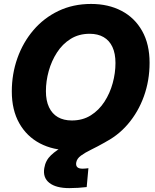

<svg xmlns="http://www.w3.org/2000/svg" viewBox="-20 -759 793 984"><path d="M340.3 11.2Q252 11.2 184.3 -24.4Q116.7 -60.1 78.6 -127.7Q40.5 -195.3 40.5 -290.5Q40.5 -379.9 69.1 -460.7Q97.7 -541.5 151.1 -604.2Q204.6 -667 279.5 -702.9Q354.5 -738.8 446.8 -738.8Q535.2 -738.8 602.8 -703.4Q670.4 -668 708.5 -600.3Q746.6 -532.7 746.6 -437Q746.6 -346.2 717.5 -265.4Q688.5 -184.6 634.8 -122.1Q581.1 -59.6 506.3 -24.2Q431.6 11.2 340.3 11.2ZM348.1 -141.6Q403.8 -141.6 445.6 -168Q487.3 -194.3 515.4 -237.8Q543.5 -281.2 557.6 -333Q571.8 -384.8 571.8 -436Q571.8 -484.9 556.2 -518.3Q540.5 -551.8 511 -568.8Q481.4 -585.9 439.5 -585.9Q384.3 -585.9 342.3 -559.8Q300.3 -533.7 272.2 -490.2Q244.1 -446.8 229.7 -395Q215.3 -343.3 215.3 -291.5Q215.3 -243.2 231.2 -209.5Q247.1 -175.8 276.6 -158.7Q306.2 -141.6 348.1 -141.6ZM335.4 205.1Q267.1 205.1 232.9 178.2Q198.7 151.4 207 102.1Q213.4 63 241.5 36.4Q269.5 9.8 311.5 -11.5Q353.5 -32.7 402.8 -54.9Q452.1 -77.1 501.5 -106.7Q550.8 -136.2 593.5 -179Q636.2 -221.7 665.5 -284.7Q694.8 -347.7 702.6 -437H746.6Q741.2 -343.3 719 -275.6Q696.8 -208 664.1 -160.9Q631.3 -113.8 593.3 -82Q555.2 -50.3 517.3 -29.1Q479.5 -7.8 447.5 7.8Q415.5 23.4 394.8 38.6Q374 53.7 370.6 74.2Q368.2 89.8 376.2 97.7Q384.3 105.5 403.3 105.5Q410.6 105.5 418.2 104.7Q425.8 104 433.1 103L424.3 199.7Q406.2 202.1 381.1 203.6Q356 205.1 335.4 205.1Z"/></svg>

Font: Inter 28pt ExtraBold
Style: Italic
Weight: 800
Italic angle: -9.3988°
Designer: Rasmus Andersson
Foundry: rsms
Version: Version 4.001;git-66647c0bb